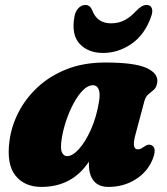

<svg xmlns="http://www.w3.org/2000/svg" viewBox="-20 -739 674 774"><path d="M525.5 -194.5Q510 -137 535.5 -137Q543 -137 548 -139.8Q553 -142.5 561.5 -148Q578 -160.5 592 -153Q614 -141 594 -94Q573 -44.5 525.2 -15Q477.5 14.5 417 14.5Q378 14.5 358.2 -9.5Q338.5 -33.5 338.5 -75Q338.5 -81 338.5 -87.5Q271 14.5 147 14.5Q79 14.5 42.5 -31Q6 -76.5 18 -169Q25 -227 53.2 -283.5Q81.5 -340 130.2 -386Q179 -432 247.5 -459.5Q316 -487 404.5 -487Q522.5 -487 570.5 -465Q618.5 -443 614 -407.5Q611 -387 600.5 -377.5Q590 -368 578.5 -359Q567 -350 562 -331ZM228.5 -177.5Q222.5 -139 230 -124.2Q237.5 -109.5 250 -109.5Q272.5 -109.5 298.8 -138.8Q325 -168 347.2 -218.2Q369.5 -268.5 379.5 -331.5Q384.5 -363.5 377.5 -379.5Q370.5 -395.5 355 -395.5Q335 -395.5 315 -375.8Q295 -356 277.5 -323.8Q260 -291.5 247 -253.2Q234 -215 228.5 -177.5ZM427.5 -645Q457.5 -645 481 -657Q504.5 -669 528.5 -694.5Q551.5 -719 570.5 -719Q587 -719 592 -705.8Q597 -692.5 589 -671.5Q563.5 -599 510 -562.2Q456.5 -525.5 396 -525.5Q335.5 -525.5 301.2 -562.2Q267 -599 280 -671.5Q283.5 -692.5 295.8 -705.8Q308 -719 324.5 -719Q344 -719 353 -694.5Q373 -645 427.5 -645Z"/></svg>

Font: Fraunces 9pt Soft Black
Style: Italic
Weight: 900
Italic angle: -16°
Version: Version 1.000;[b76b70a41]